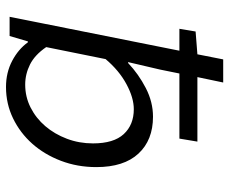

<svg xmlns="http://www.w3.org/2000/svg" viewBox="-82 -670 764 640"><g transform="rotate(90 300.0 -350.0)"><path d="M270 12Q222 12 183 -8.5Q144 -29 121 -61H118L100 0H36L149 -566H76L85 -620L161 -626L178 -712H255L237 -626H452L442 -566H225L212 -502L187 -395H190Q227 -430 273.5 -454Q320 -478 369 -478Q447 -478 492 -429.5Q537 -381 537 -289Q537 -226 516 -171Q495 -116 459 -75.5Q423 -35 374.5 -11.5Q326 12 270 12ZM262 -52Q303 -52 338.5 -70Q374 -88 400.5 -119Q427 -150 442.5 -191Q458 -232 458 -278Q458 -347 427 -380.5Q396 -414 344 -414Q306 -414 260.5 -389.5Q215 -365 177 -320L137 -122Q163 -84 195 -68Q227 -52 262 -52Z"/></g></svg>

Font: Source Code Pro
Style: Italic
Weight: 400
Italic angle: -11°
Monospace: yes
Designer: Paul D. Hunt, Teo Tuominen
Foundry: Adobe Systems Incorporated
Version: Version 1.050;PS 1.000;hotconv 16.6.51;makeotf.lib2.5.65220